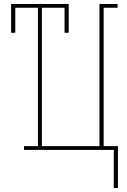

<svg xmlns="http://www.w3.org/2000/svg" viewBox="-20 -755 640 967"><path d="M553 192V0H101V-19H171V-716H57V-590H36V-735H326V-590H305V-716H191V-19H481V-735H572V-716H502V-19H574V192Z"/></svg>

Font: Iosevka Curly Slab ThEx
Style: Regular
Weight: 100
Width: 7
Monospace: yes
Designer: Belleve Invis
Foundry: Belleve Invis
Version: Version 11.1.0; ttfautohint (v1.8.3)